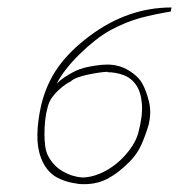

<svg xmlns="http://www.w3.org/2000/svg" viewBox="-20 -482 470 504"><path d="M430.2 -462.4 428.2 -451.7Q388.2 -445.3 350.1 -435.3Q312 -425.3 271 -403.3Q251 -392.6 230 -376Q209 -359.4 189.5 -340.3Q169.9 -321.3 153.8 -300.8Q137.7 -280.3 128.9 -262.2Q137.7 -271.5 148.7 -278.8Q159.7 -286.1 170.2 -291.7Q180.7 -297.4 189.2 -300.3Q197.8 -303.2 201.7 -304.2Q212.9 -307.1 230.5 -309.8Q248 -312.5 261.7 -312.5Q292 -312.5 317.4 -297.4Q342.8 -282.2 353.8 -262.2Q364.7 -242.2 371.3 -214.1Q377.9 -186 370.1 -154.3Q361.8 -126 350.8 -101.6Q339.8 -77.1 319.8 -57.1Q290 -26.9 259.5 -11.5Q229 3.9 188 1Q148.9 -3.9 124.8 -19Q100.6 -34.2 87.9 -66.9Q77.6 -93.3 78.1 -128.2Q78.6 -163.1 87.9 -205.1Q101.6 -262.2 132.6 -305.7Q163.6 -349.1 214.8 -387.2Q314.9 -462.4 430.2 -462.4ZM261.7 -292.5 263.7 -293.5Q253.9 -293.5 239.3 -291.3Q224.6 -289.1 210.7 -286.1Q196.8 -283.2 184.3 -278.8Q171.9 -274.4 165.5 -268.1Q160.6 -266.1 152.1 -260.3Q143.6 -254.4 134 -245.8Q124.5 -237.3 116.7 -226.3Q108.9 -215.3 105.5 -202.1Q100.6 -185.1 98.6 -166.5Q96.7 -147.9 96.7 -131.3Q96.7 -114.3 98.6 -99.1Q100.6 -84 105.5 -74.2Q119.6 -46.9 144.3 -32.5Q168.9 -18.1 195.8 -16.1Q217.8 -16.1 241.7 -26.1Q265.6 -36.1 285.6 -52.5Q305.7 -68.8 321.3 -90.1Q336.9 -111.3 342.8 -132.3Q355 -178.2 352.5 -209.2Q350.1 -240.2 337.4 -258.8Q324.7 -277.3 304.2 -284.9Q283.7 -292.5 261.7 -292.5Z"/></svg>

Font: ML-NILA06
Style: Regular
Weight: 400
Designer: CLT@C-DIT
Version: Version ML-NILA06 1.0